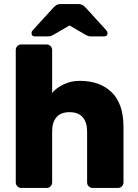

<svg xmlns="http://www.w3.org/2000/svg" viewBox="-20 -930 684 950"><path d="M564 0H438Q427 0 419 -8Q411 -16 411 -27V-280Q411 -324 389.5 -349.5Q368 -375 324 -375Q281 -375 259.5 -350Q238 -325 238 -280V-27Q238 -16 230 -8Q222 0 211 0H85Q74 0 66 -8Q58 -16 58 -27V-683Q58 -694 66 -702Q74 -710 85 -710H211Q222 -710 230 -702Q238 -694 238 -683V-470Q257 -494 294 -512Q331 -530 374 -530Q475 -530 533 -473Q591 -416 591 -302V-27Q591 -16 583 -8Q575 0 564 0ZM405 -891 507 -779Q512 -774 512 -766Q512 -750 496 -750H429Q420 -750 413 -753Q406 -756 398 -761L324 -804L250 -761Q242 -756 235 -753Q228 -750 219 -750H152Q136 -750 136 -766Q136 -774 141 -779L243 -891Q253 -902 261 -906Q269 -910 280 -910H368Q379 -910 387 -906Q395 -902 405 -891Z"/></svg>

Font: Rubik
Style: Regular
Weight: 700
Designer: Hubert & Fischer
Foundry: Hubert & Fischer
Version: Version 1.100